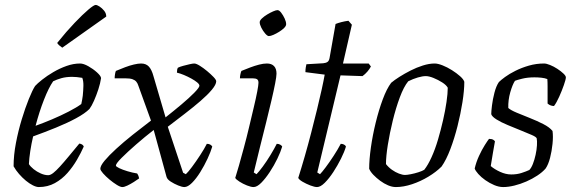

<svg xmlns="http://www.w3.org/2000/svg" viewBox="-20 -757 2316 777"><path d="M137 0Q127 0 113 -7Q99 -14 84.5 -26Q70 -38 57 -53Q44 -68 35 -84Q35 -129 44.5 -178.5Q54 -228 68 -274Q82 -320 96.5 -356Q111 -392 122 -409Q131 -419 150.5 -434.5Q170 -450 195.5 -465Q221 -480 249 -490Q277 -500 304 -500Q318 -500 337.5 -489Q357 -478 372.5 -464Q388 -450 389 -441Q386 -420 378 -395.5Q370 -371 360.5 -349.5Q351 -328 342 -316Q324 -298 288 -278.5Q252 -259 206.5 -240.5Q161 -222 114 -205Q107 -175 102.5 -145.5Q98 -116 97 -93Q103 -83 116 -72.5Q129 -62 145 -55Q161 -48 175 -48Q184 -48 195.5 -57Q207 -66 222.5 -83Q238 -100 257.5 -123.5Q277 -147 301 -176Q308 -175 312.5 -172Q317 -169 319 -164Q308 -139 291.5 -110.5Q275 -82 253 -57Q231 -32 202 -16Q173 0 137 0ZM124 -248Q155 -259 190.5 -274Q226 -289 258 -305.5Q290 -322 309 -336Q311 -343 312.5 -353.5Q314 -364 315 -370Q317 -390 317.5 -409.5Q318 -429 313 -442Q302 -444 291 -445Q280 -446 272 -446Q247 -446 228 -440.5Q209 -435 195 -428Q177 -402 158 -353.5Q139 -305 124 -248ZM232 -564Q226 -568 219 -574Q212 -580 212 -584Q249 -630 282 -664.5Q315 -699 337.5 -718Q360 -737 367 -737Q373 -737 383 -730.5Q393 -724 401.5 -713.5Q410 -703 410 -690Z M475 0Q467 0 452.5 -9Q438 -18 423 -30.5Q408 -43 397 -55.5Q386 -68 386 -74Q386 -86 403.5 -107Q421 -128 450.5 -155Q480 -182 517 -211.5Q554 -241 591 -269L540 -410Q537 -420 531.5 -426.5Q526 -433 516 -436.5Q506 -440 488 -440H444Q444 -448 445.5 -457Q447 -466 449 -470Q468 -478 486.5 -485Q505 -492 522 -496Q539 -500 551 -500Q571 -500 582.5 -487.5Q594 -475 601 -449L650 -282Q683 -308 714.5 -334.5Q746 -361 766.5 -382Q787 -403 787 -410Q787 -416 778 -423.5Q769 -431 754.5 -439Q740 -447 724.5 -453.5Q709 -460 696 -463Q696 -470 697 -475Q698 -480 700 -483Q708 -487 721 -490.5Q734 -494 747 -497Q760 -500 766 -500Q774 -500 788.5 -491Q803 -482 818 -469.5Q833 -457 844 -445.5Q855 -434 855 -428Q855 -415 837.5 -394Q820 -373 791 -348Q762 -323 727.5 -296.5Q693 -270 659 -244L721 -58L732 -52Q741 -60 757 -81.5Q773 -103 790 -129Q807 -155 817 -175Q825 -175 830.5 -172Q836 -169 839 -164Q833 -143 820 -115Q807 -87 790.5 -60.5Q774 -34 757 -17Q740 0 726 0Q717 0 701 -6.5Q685 -13 671 -22Q657 -31 654 -41L602 -231Q566 -203 531 -172.5Q496 -142 472.5 -118.5Q449 -95 449 -87Q449 -83 462.5 -76.5Q476 -70 496 -64Q516 -58 535 -55Q539 -49 540.5 -44.5Q542 -40 543 -35Q535 -29 521.5 -20.5Q508 -12 495.5 -6Q483 0 475 0Z M1006 0Q996 0 979.5 -6.5Q963 -13 949 -22Q935 -31 932 -37Q938 -55 947 -87Q956 -119 967 -159.5Q978 -200 988 -242.5Q998 -285 1007 -322.5Q1016 -360 1021 -386.5Q1026 -413 1026 -422Q1026 -433 1020 -436.5Q1014 -440 1003 -440H951Q951 -448 953 -457Q955 -466 957 -470Q974 -477 992.5 -484Q1011 -491 1028.5 -495.5Q1046 -500 1060 -500Q1079 -500 1089 -489.5Q1099 -479 1099 -459Q1099 -448 1093.5 -419.5Q1088 -391 1078.5 -350.5Q1069 -310 1057 -261.5Q1045 -213 1032 -161.5Q1019 -110 1007 -59L1018 -52Q1028 -62 1043.5 -83Q1059 -104 1074.5 -129.5Q1090 -155 1100 -175Q1108 -175 1114 -171.5Q1120 -168 1122 -164Q1116 -143 1102.5 -115Q1089 -87 1071.5 -60.5Q1054 -34 1037 -17Q1020 0 1006 0ZM1068 -611Q1062 -611 1053 -621.5Q1044 -632 1037.5 -645Q1031 -658 1031 -667Q1031 -674 1040 -682.5Q1049 -691 1061.5 -698.5Q1074 -706 1085.5 -711Q1097 -716 1103 -716Q1110 -716 1118 -705.5Q1126 -695 1132 -682Q1138 -669 1138 -659Q1138 -652 1130 -644Q1122 -636 1110 -628.5Q1098 -621 1086.5 -616Q1075 -611 1068 -611Z M1263 0Q1253 0 1236 -6.5Q1219 -13 1204.5 -21.5Q1190 -30 1187 -37Q1200 -78 1213.5 -125Q1227 -172 1239.5 -220.5Q1252 -269 1263 -314Q1274 -359 1282 -395.5Q1290 -432 1294 -455L1216 -465Q1216 -476 1217.5 -484.5Q1219 -493 1220 -497L1288 -501Q1299 -502 1305.5 -506.5Q1312 -511 1314 -524L1338 -660Q1348 -664 1361.5 -667.5Q1375 -671 1390 -673L1404 -657L1368 -500H1472L1481 -488Q1476 -478 1467 -467.5Q1458 -457 1447 -449L1358 -452L1264 -59L1275 -52Q1283 -60 1298 -80Q1313 -100 1330 -126Q1347 -152 1359 -175Q1366 -175 1372 -172Q1378 -169 1380 -164Q1374 -143 1360 -115Q1346 -87 1329 -61Q1312 -35 1294.5 -17.5Q1277 0 1263 0Z M1582 0Q1567 0 1550.5 -7Q1534 -14 1518.5 -25.5Q1503 -37 1491 -49.5Q1479 -62 1474 -74Q1474 -111 1481 -160.5Q1488 -210 1500.5 -261Q1513 -312 1529 -355Q1545 -398 1563 -422Q1576 -433 1596.5 -446Q1617 -459 1641.5 -471.5Q1666 -484 1691.5 -492Q1717 -500 1739 -500Q1752 -500 1771 -492.5Q1790 -485 1809 -473Q1828 -461 1842 -448.5Q1856 -436 1859 -426Q1859 -391 1851.5 -343.5Q1844 -296 1831.5 -246.5Q1819 -197 1802.5 -153.5Q1786 -110 1767 -83Q1745 -61 1713.5 -42Q1682 -23 1647.5 -11.5Q1613 0 1582 0ZM1619 -49Q1627 -49 1642.5 -52Q1658 -55 1673.5 -60Q1689 -65 1697 -70Q1712 -89 1726.5 -121Q1741 -153 1752.5 -192Q1764 -231 1773 -270.5Q1782 -310 1787 -344.5Q1792 -379 1792 -402Q1786 -413 1769.5 -423.5Q1753 -434 1734.5 -441.5Q1716 -449 1703 -449Q1690 -449 1671 -443.5Q1652 -438 1632 -428Q1614 -406 1598 -363Q1582 -320 1569.5 -269Q1557 -218 1549.5 -171Q1542 -124 1542 -93Q1552 -80 1566 -70Q1580 -60 1594.5 -54.5Q1609 -49 1619 -49Z M2016 0Q1999 0 1980 -8Q1961 -16 1944 -28Q1927 -40 1915.5 -53Q1904 -66 1901 -75Q1907 -101 1918.5 -126Q1930 -151 1942 -170Q1954 -189 1959 -195Q1965 -195 1969.5 -194Q1974 -193 1977.5 -190.5Q1981 -188 1983 -185Q1980 -168 1975 -139.5Q1970 -111 1966 -85Q1981 -72 2004 -61.5Q2027 -51 2049 -51Q2072 -51 2090.5 -57Q2109 -63 2122 -69Q2130 -77 2136.5 -93.5Q2143 -110 2147.5 -130.5Q2152 -151 2153 -169Q2154 -187 2152 -197Q2150 -203 2131.5 -211Q2113 -219 2087 -229.5Q2061 -240 2034.5 -251Q2008 -262 1989.5 -273.5Q1971 -285 1968 -295Q1968 -306 1971 -330.5Q1974 -355 1981 -382Q1988 -409 1999 -425Q2007 -433 2024 -445.5Q2041 -458 2066 -470.5Q2091 -483 2120.5 -491.5Q2150 -500 2182 -500Q2191 -500 2206 -494Q2221 -488 2235.5 -478.5Q2250 -469 2260 -459.5Q2270 -450 2270 -444Q2270 -436 2262 -413Q2254 -390 2243 -365.5Q2232 -341 2222 -328Q2217 -328 2211.5 -329.5Q2206 -331 2202 -333.5Q2198 -336 2196 -338Q2196 -352 2196 -370.5Q2196 -389 2196 -407.5Q2196 -426 2195 -437Q2185 -441 2171 -442.5Q2157 -444 2143 -444Q2115 -444 2093 -438.5Q2071 -433 2064 -430Q2054 -415 2045 -383.5Q2036 -352 2037 -320Q2047 -311 2071 -301Q2095 -291 2124 -279.5Q2153 -268 2178.5 -255Q2204 -242 2216 -227Q2219 -205 2216 -175Q2213 -145 2206 -118Q2199 -91 2188 -75Q2175 -60 2154.5 -46.5Q2134 -33 2110 -22.5Q2086 -12 2061.5 -6Q2037 0 2016 0Z"/></svg>

Font: Texturina Medium 12pt Thin
Style: Italic
Weight: 250
Italic angle: -11°
Version: Version 1.002